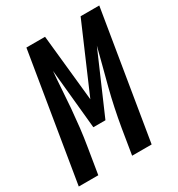

<svg xmlns="http://www.w3.org/2000/svg" viewBox="-192 -849 892 963"><g transform="rotate(-30 254.5 -367.5)"><path d="M-17 0 104 -735H212L252 -350L418 -735H526L405 0H292L316 -147Q325 -200 336 -252.5Q347 -305 360.5 -357.5Q374 -410 388 -462.5Q402 -515 415 -567L265 -221H195L161 -567Q156 -515 153 -462.5Q150 -410 145.5 -357.5Q141 -305 135 -252.5Q129 -200 120 -147L96 0Z"/></g></svg>

Font: Iosevka SS18
Style: Bold Italic
Weight: 700
Italic angle: -9°
Monospace: yes
Designer: Belleve Invis
Foundry: Belleve Invis
Version: Version 25.1.1; ttfautohint (v1.8.4)